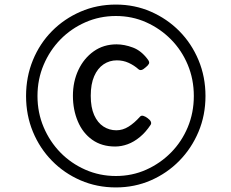

<svg xmlns="http://www.w3.org/2000/svg" viewBox="-20 -892 1012 840"><path d="M487 -72Q404 -72 332.5 -103Q261 -134 207.5 -188.5Q154 -243 124 -315.5Q94 -388 94 -472Q94 -556 124 -629Q154 -702 207.5 -756Q261 -810 332.5 -841Q404 -872 487 -872Q569 -872 640 -841Q711 -810 764.5 -756Q818 -702 848.5 -629Q879 -556 879 -472Q879 -388 848.5 -315.5Q818 -243 764.5 -188.5Q711 -134 640 -103Q569 -72 487 -72ZM487 -122Q558 -122 619.5 -149.5Q681 -177 728 -224.5Q775 -272 801.5 -335.5Q828 -399 828 -472Q828 -545 801.5 -608.5Q775 -672 728 -719.5Q681 -767 619.5 -794.5Q558 -822 487 -822Q416 -822 353.5 -794.5Q291 -767 244.5 -719.5Q198 -672 171 -608.5Q144 -545 144 -472Q144 -399 171 -335.5Q198 -272 244.5 -224.5Q291 -177 353.5 -149.5Q416 -122 487 -122ZM484 -251Q425 -251 383.5 -280.5Q342 -310 320.5 -361Q299 -412 299 -473Q299 -535 323 -586Q347 -637 390 -667.5Q433 -698 490 -698Q524 -698 561.5 -684Q599 -670 628 -630Q635 -620 631.5 -613Q628 -606 618 -598Q607 -588 599.5 -586Q592 -584 586 -589Q567 -606 543 -617Q519 -628 491 -628Q459 -628 433 -610.5Q407 -593 392 -558.5Q377 -524 377 -473Q377 -422 392 -388.5Q407 -355 432.5 -338.5Q458 -322 489 -322Q517 -322 542.5 -338Q568 -354 592 -381Q598 -388 607.5 -385Q617 -382 626 -375Q637 -367 640 -359.5Q643 -352 639 -346Q618 -314 592 -292.5Q566 -271 538.5 -261Q511 -251 484 -251Z"/></svg>

Font: Playwrite IT Trad
Style: Regular
Weight: 400
Designer: Veronika Burian, José Scaglione
Foundry: TypeTogether
Version: Version 1.002